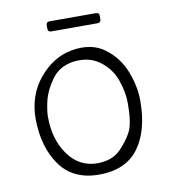

<svg xmlns="http://www.w3.org/2000/svg" viewBox="-75 -690 685 770"><g transform="rotate(-10 268.0 -305.0)"><path d="M268 15Q162 15 109 -59.5Q56 -134 55 -248Q55 -345 111.5 -413Q168 -481 245 -495Q327 -509 380 -469.5Q433 -430 457 -368.5Q481 -307 481 -248Q481 -126 428.5 -55.5Q376 15 268 15ZM267 -31Q330 -31 364.5 -67Q399 -103 414.5 -136Q430 -169 430 -248Q430 -292 412.5 -342Q395 -392 351 -424.5Q307 -457 243 -449Q185 -440 154.5 -397Q124 -354 114.5 -314.5Q105 -275 105 -248Q105 -157 149.5 -94.5Q194 -32 267 -31ZM164 -598V-612Q164 -625 178 -625H365Q380 -625 380 -614V-598Q380 -584 366 -584H177Q164 -584 164 -598Z"/></g></svg>

Font: Vivano Light
Style: Regular
Weight: 300
Designer: Joe Prince, Josias Burgherr
Version: Version 2.064;September 19, 2022;FontCreator 14.0.0.2877 64-